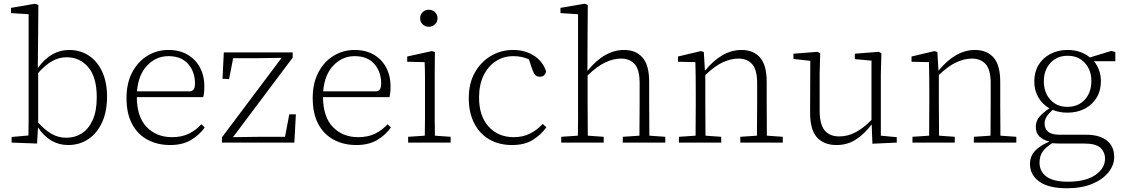

<svg xmlns="http://www.w3.org/2000/svg" viewBox="-20 -762 6014 1026"><path d="M42 0V-30L132 -38Q133 -78 133 -126Q133 -174 133 -213V-686L39 -692V-720L167 -742L185 -736L184 -603L182 -398Q251 -495 350 -495Q409 -495 454.5 -465Q500 -435 526 -379Q552 -323 552 -246Q552 -166 525.5 -108Q499 -50 452 -18.5Q405 13 344 13Q246 13 183 -81L178 5ZM336 -456Q296 -456 259.5 -436Q223 -416 184 -372V-107Q221 -66 256.5 -46Q292 -26 335 -26Q380 -26 416.5 -49Q453 -72 475 -120Q497 -168 497 -243Q497 -349 452 -402.5Q407 -456 336 -456Z M880 -462Q814 -462 766.5 -412Q719 -362 712 -274H997Q1011 -276 1016.5 -287Q1022 -298 1022 -315Q1022 -378 985.5 -420Q949 -462 880 -462ZM889 13Q821 13 768 -15.5Q715 -44 685.5 -100Q656 -156 656 -238Q656 -317 686 -374.5Q716 -432 767 -463.5Q818 -495 880 -495Q940 -495 983 -469.5Q1026 -444 1049 -400.5Q1072 -357 1072 -302Q1072 -264 1066 -243H711Q712 -136 764.5 -82.5Q817 -29 899 -29Q951 -29 989 -47.5Q1027 -66 1056 -98L1074 -81Q1045 -40 1000 -13.5Q955 13 889 13Z M1166 0V-28L1485 -453L1353 -451H1226L1204 -339L1169 -341L1176 -482H1544V-454L1225 -29L1366 -31H1503L1526 -151H1561L1553 0Z M1875 -462Q1809 -462 1761.5 -412Q1714 -362 1707 -274H1992Q2006 -276 2011.5 -287Q2017 -298 2017 -315Q2017 -378 1980.5 -420Q1944 -462 1875 -462ZM1884 13Q1816 13 1763 -15.5Q1710 -44 1680.5 -100Q1651 -156 1651 -238Q1651 -317 1681 -374.5Q1711 -432 1762 -463.5Q1813 -495 1875 -495Q1935 -495 1978 -469.5Q2021 -444 2044 -400.5Q2067 -357 2067 -302Q2067 -264 2061 -243H1706Q1707 -136 1759.5 -82.5Q1812 -29 1894 -29Q1946 -29 1984 -47.5Q2022 -66 2051 -98L2069 -81Q2040 -40 1995 -13.5Q1950 13 1884 13Z M2161 0V-31L2250 -37Q2251 -78 2251 -126Q2251 -174 2251 -213V-263Q2251 -310 2251 -351Q2251 -392 2249 -430L2156 -432V-460L2288 -489L2304 -484L2303 -367V-213Q2303 -174 2303 -125.5Q2303 -77 2304 -37L2388 -31V0ZM2271 -619Q2252 -619 2238.5 -632Q2225 -645 2225 -664Q2225 -684 2238.5 -697Q2252 -710 2271 -710Q2291 -710 2304.5 -697Q2318 -684 2318 -664Q2318 -645 2304.5 -632Q2291 -619 2271 -619Z M2716 13Q2646 13 2594 -17.5Q2542 -48 2513.5 -104.5Q2485 -161 2485 -237Q2485 -317 2517.5 -374.5Q2550 -432 2604 -463.5Q2658 -495 2721 -495Q2786 -495 2833.5 -464.5Q2881 -434 2898 -381Q2893 -352 2865 -352Q2849 -352 2840.5 -361Q2832 -370 2827 -384L2806 -445Q2769 -462 2723 -462Q2671 -462 2629.5 -435Q2588 -408 2564 -358.5Q2540 -309 2540 -241Q2540 -141 2591.5 -85Q2643 -29 2725 -29Q2773 -29 2811 -47.5Q2849 -66 2880 -100L2900 -82Q2871 -42 2827.5 -14.5Q2784 13 2716 13Z M2979 0V-31L3068 -37Q3069 -78 3069 -126Q3069 -174 3069 -213V-686L2975 -692V-720L3103 -742L3121 -736L3120 -603L3119 -384H3120Q3210 -495 3315 -495Q3378 -495 3413.5 -454.5Q3449 -414 3449 -324V-213Q3449 -173 3449.5 -125Q3450 -77 3450 -37L3535 -31V0H3308V-31L3397 -37Q3397 -77 3397.5 -125Q3398 -173 3398 -213V-318Q3398 -389 3372 -419Q3346 -449 3298 -449Q3259 -449 3215.5 -429Q3172 -409 3120 -359V-213Q3120 -174 3120.5 -126Q3121 -78 3121 -37L3206 -31V0Z M3608 0V-31L3697 -37Q3697 -78 3697.5 -126Q3698 -174 3698 -213V-264Q3698 -311 3697.5 -351.5Q3697 -392 3696 -430L3603 -432V-460L3725 -489L3741 -484L3747 -384Q3838 -495 3942 -495Q4006 -495 4041.5 -454.5Q4077 -414 4077 -324V-213Q4077 -173 4077.5 -125Q4078 -77 4078 -37L4163 -31V0H3936V-31L4025 -37Q4025 -77 4025.5 -125Q4026 -173 4026 -213V-318Q4026 -389 3999.5 -419Q3973 -449 3925 -449Q3887 -449 3843.5 -429.5Q3800 -410 3749 -361V-213Q3749 -174 3749.5 -126Q3750 -78 3750 -37L3834 -31V0Z M4450 13Q4382 13 4345 -28.5Q4308 -70 4309 -165L4310 -437L4220 -447V-475L4348 -485L4363 -478L4360 -367V-173Q4360 -97 4387 -65Q4414 -33 4465 -33Q4511 -33 4553.5 -56Q4596 -79 4637 -121V-438L4548 -446V-475L4675 -485L4690 -478L4687 -367V-37L4772 -29V0L4642 6L4638 -96H4637Q4600 -47 4554.5 -17Q4509 13 4450 13Z M4856 0V-31L4945 -37Q4945 -78 4945.5 -126Q4946 -174 4946 -213V-264Q4946 -311 4945.5 -351.5Q4945 -392 4944 -430L4851 -432V-460L4973 -489L4989 -484L4995 -384Q5086 -495 5190 -495Q5254 -495 5289.5 -454.5Q5325 -414 5325 -324V-213Q5325 -173 5325.5 -125Q5326 -77 5326 -37L5411 -31V0H5184V-31L5273 -37Q5273 -77 5273.5 -125Q5274 -173 5274 -213V-318Q5274 -389 5247.5 -419Q5221 -449 5173 -449Q5135 -449 5091.5 -429.5Q5048 -410 4997 -361V-213Q4997 -174 4997.5 -126Q4998 -78 4998 -37L5082 -31V0Z M5535 107Q5535 155 5572.5 182Q5610 209 5686 209Q5782 209 5833.5 173Q5885 137 5885 86Q5885 51 5860.5 28Q5836 5 5774 5H5645Q5635 5 5624.5 4.5Q5614 4 5603 3Q5568 25 5551.5 48.5Q5535 72 5535 107ZM5684 -160Q5640 -160 5605 -175Q5583 -155 5572.5 -138Q5562 -121 5562 -100Q5562 -75 5580.5 -58.5Q5599 -42 5643 -42H5783Q5857 -42 5895.5 -10.5Q5934 21 5934 77Q5934 120 5903.5 158.5Q5873 197 5816.5 220.5Q5760 244 5681 244Q5583 244 5533.5 208Q5484 172 5484 115Q5484 73 5510.5 44.5Q5537 16 5587 -5V-6Q5553 -14 5534 -33Q5515 -52 5515 -84Q5515 -115 5534.5 -138Q5554 -161 5588 -183Q5551 -204 5529 -241Q5507 -278 5507 -327Q5507 -377 5529.5 -414.5Q5552 -452 5592.5 -473.5Q5633 -495 5685 -495Q5723 -495 5753 -484Q5783 -473 5804 -455L5919 -490L5940 -484V-435H5826Q5843 -414 5853 -387Q5863 -360 5863 -328Q5863 -278 5840 -240Q5817 -202 5776.5 -181Q5736 -160 5684 -160ZM5684 -191Q5742 -191 5777 -229.5Q5812 -268 5812 -329Q5812 -388 5777 -426Q5742 -464 5685 -464Q5628 -464 5593 -425.5Q5558 -387 5558 -328Q5558 -268 5592.5 -229.5Q5627 -191 5684 -191Z"/></svg>

Font: Source Serif 4 SmText Light
Style: Regular
Weight: 300
Designer: Frank Grießhammer
Foundry: Adobe
Version: Version 4.005;hotconv 1.1.0;makeotfexe 2.6.0